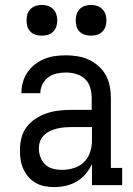

<svg xmlns="http://www.w3.org/2000/svg" viewBox="-20 -753 540 781"><path d="M201 8Q182 8 162.5 4.5Q143 1 126 -8.5Q109 -18 96 -33Q83 -48 75 -65.5Q67 -83 64 -102.5Q61 -122 61 -141Q61 -166 67 -191Q73 -216 88 -236Q103 -256 124.5 -270Q146 -284 169.5 -292Q193 -300 218 -303Q243 -306 268 -306H353V-355Q353 -376 347 -396.5Q341 -417 326 -431.5Q311 -446 290 -452Q269 -458 249 -458Q230 -458 211 -454Q192 -450 177 -439Q162 -428 153 -410.5Q144 -393 144 -374H67Q67 -397 73 -418.5Q79 -440 91.5 -458.5Q104 -477 122 -491Q140 -505 161 -513.5Q182 -522 204 -525Q226 -528 249 -528Q272 -528 296 -524Q320 -520 341.5 -510Q363 -500 381 -484Q399 -468 410.5 -447Q422 -426 426.5 -402.5Q431 -379 431 -355V-70H477V0H354V-86Q344 -64 328.5 -45.5Q313 -27 292.5 -15Q272 -3 248.5 2.5Q225 8 201 8ZM232 -62Q256 -62 279.5 -69Q303 -76 320.5 -92.5Q338 -109 346 -132.5Q354 -156 354 -180V-236H268Q253 -236 238.5 -234.5Q224 -233 210 -229.5Q196 -226 182.5 -219.5Q169 -213 158.5 -202.5Q148 -192 143 -178Q138 -164 138 -149Q138 -131 144.5 -113.5Q151 -96 164.5 -83.5Q178 -71 195.5 -66.5Q213 -62 232 -62ZM350 -608Q337 -608 325 -611.5Q313 -615 304 -624Q295 -633 291.5 -645Q288 -657 288 -670Q288 -683 291.5 -695Q295 -707 304 -716Q313 -725 325 -729Q337 -733 350 -733Q363 -733 375 -729Q387 -725 396 -716Q405 -707 409 -695Q413 -683 413 -670Q413 -657 409 -645Q405 -633 396 -624Q387 -615 375 -611.5Q363 -608 350 -608ZM150 -608Q137 -608 125 -611.5Q113 -615 104 -624Q95 -633 91.5 -645Q88 -657 88 -670Q88 -683 91.5 -695Q95 -707 104 -716Q113 -725 125 -729Q137 -733 150 -733Q163 -733 175 -729Q187 -725 196 -716Q205 -707 209 -695Q213 -683 213 -670Q213 -657 209 -645Q205 -633 196 -624Q187 -615 175 -611.5Q163 -608 150 -608Z"/></svg>

Font: Iosevka Curly Slab
Style: Regular
Weight: 400
Monospace: yes
Designer: Belleve Invis
Foundry: Belleve Invis
Version: Version 22.1.2; ttfautohint (v1.8.4)